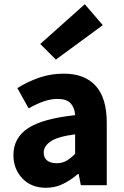

<svg xmlns="http://www.w3.org/2000/svg" viewBox="-20 -869 582 901"><path d="M195.8 12.2Q126.5 12.2 84.7 -32Q43 -76.2 43 -141.1Q43 -222.2 111.6 -267.3Q180.2 -312.5 332.5 -328.6Q330.6 -362.8 311.8 -383.8Q293 -404.8 250 -404.8Q217.8 -404.8 184.6 -393.1Q151.4 -381.3 114.3 -360.4L61.5 -455.6Q109.4 -485.8 164.1 -504.6Q218.8 -523.4 279.3 -523.4Q377 -523.4 429 -466.3Q481 -409.2 481 -292.5V0H359.4L349.1 -52.2H345.2Q312.5 -23.9 275.9 -5.9Q239.3 12.2 195.8 12.2ZM246.1 -103Q272 -103 291.7 -114.5Q311.5 -126 332.5 -147V-238.8Q249 -227.5 217 -205.1Q185.1 -182.6 185.1 -153.3Q185.1 -127.9 201.7 -115.5Q218.3 -103 246.1 -103ZM242.2 -589.4 168.9 -662.6 377.9 -849.1 462.4 -751Z"/></svg>

Font: Akatab Black
Style: Regular
Weight: 900
Designer: SIL Global
Foundry: SIL Global
Version: Version 4.000